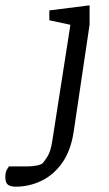

<svg xmlns="http://www.w3.org/2000/svg" viewBox="-115 -533 407 720"><path d="M-13 91Q8 91 24 87.5Q40 84 45 79Q49 75 62 55.5Q75 36 81 -4L149 -440L70 -457V-494L221 -513V-441L161 -37Q150 33 118 78Q86 123 40.5 145Q-5 167 -56 167Q-76 167 -85.5 159.5Q-95 152 -95 131Q-95 111 -88 101Q-81 91 -82 91Z"/></svg>

Font: Faustina VF Beta
Style: Italic
Weight: 400
Italic angle: -8°
Designer: Alfonso Garcia
Foundry: Omnibus-Type
Version: Version 1.006